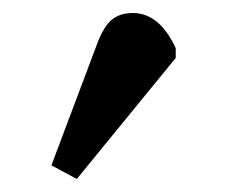

<svg xmlns="http://www.w3.org/2000/svg" viewBox="-20 -781 386 295"><path d="M98 -506 59 -527 129 -713Q139 -740 151.5 -750.5Q164 -761 184 -761Q225 -761 250 -707V-692Z"/></svg>

Font: Literata 7pt Medium
Style: Regular
Weight: 500
Designer: Latin by Veronika Burian and Jose Scaglione. Greek by Irene Vlachou. Cyrillic by Vera Evstafieva.
Foundry: TypeTogether
Version: Version 3.002